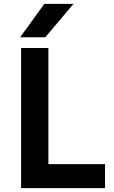

<svg xmlns="http://www.w3.org/2000/svg" viewBox="-20 -980 593 1000"><path d="M90 -730H232V-125H527V0H90ZM211 -960H363L216 -786H85Z"/></svg>

Font: Sora-SIA SemiBold
Style: Regular
Weight: 600
Designer: Jonathan Barnbrook, Julián Moncada
Foundry: Barnbrook Fonts
Version: Version 2.000